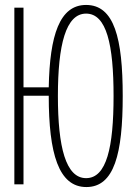

<svg xmlns="http://www.w3.org/2000/svg" viewBox="-20 -745 540 776"><path d="M38 0H75V-358H177V-357C177 -124 217 11 329 11C442 11 476 -124 476 -357C476 -590 442 -725 328 -725C221 -725 181 -603 177 -392H75V-714H38ZM328 -25C246 -25 214 -150 214 -357C214 -564 246 -690 328 -690C411 -690 439 -564 439 -357C439 -150 411 -25 328 -25Z"/></svg>

Font: Noto Sans Mono ExtraCondensed ExtraLight
Style: Regular
Weight: 200
Width: 2
Designer: Monotype Design Team
Foundry: Monotype Imaging Inc.
Version: Version 2.014